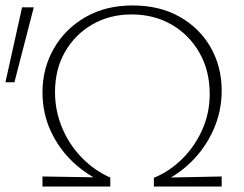

<svg xmlns="http://www.w3.org/2000/svg" viewBox="-36 -685 895 705"><path d="M352 -12Q285 -40 232.5 -89.5Q180 -139 150 -204.5Q120 -270 120 -346Q120 -434 161.5 -506.5Q203 -579 277.5 -622Q352 -665 451 -665Q550 -665 623.5 -623.5Q697 -582 737.5 -511Q778 -440 778 -352Q778 -276 747.5 -208Q717 -140 665 -89.5Q613 -39 548 -11L529 -32Q589 -57 635 -103.5Q681 -150 707.5 -210.5Q734 -271 734 -340Q734 -426 696 -492Q658 -558 593.5 -595Q529 -632 447 -632Q367 -632 303.5 -595.5Q240 -559 203 -495Q166 -431 166 -347Q166 -278 192 -216Q218 -154 264 -106.5Q310 -59 369 -33ZM120 0V-37L369 -33V0ZM529 0V-32L778 -37V0ZM17 -383H-16L45 -658H88Z"/></svg>

Font: Ysabeau Office ExtraLight
Style: Regular
Weight: 250
Designer: Christian Thalmann (Catharsis Fonts)
Version: Version 2.001;gftools[0.9.30]; featfreeze: tnum,lnum,ss02